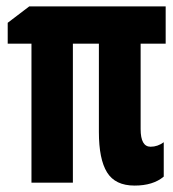

<svg xmlns="http://www.w3.org/2000/svg" viewBox="-20 -569 540 598"><path d="M399 9Q457 9 490 -19V-126Q471 -112 449 -112Q418 -112 418 -167V-433H496V-549H71L4 -498V-433H78V0H207V-433H288V-158Q288 -73 313.5 -32Q339 9 399 9Z"/></svg>

Font: Noto Sans Mono Condensed Extra
Style: Regular
Weight: 800
Width: 3
Designer: Monotype Design Team
Foundry: Monotype Imaging Inc.
Version: Version 1.900